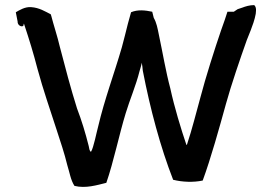

<svg xmlns="http://www.w3.org/2000/svg" viewBox="-20 -759 1068 753"><path d="M42 -711 49 -675C48 -658 68 -651 72 -659L73 -665C73 -665 73 -666 74 -666C74 -665 75 -664 75 -663C94 -606 111 -551 127 -489C150 -404 176 -331 202 -250C216 -207 233 -157 244 -111C253 -83 257 -53 272 -30C316 -19 360 -33 397 -42C425 -122 448 -234 473 -315C488 -365 514 -426 527 -479C530 -490 534 -501 536 -513C538 -503 539 -493 540 -482C569 -332 609 -182 659 -54C694 -45 738 -43 775 -51C807 -138 840 -257 866 -351C886 -424 923 -532 948 -602C960 -630 968 -653 974 -670C978 -682 981 -694 983 -705L984 -717C985 -726 982 -735 977 -739C959 -739 943 -734 930 -729L912 -723C908 -720 903 -717 897 -713H872C866 -694 858 -670 847 -640C822 -567 786 -454 766 -377C749 -316 734 -254 713 -191H711C690 -253 664 -338 648 -412C630 -479 618 -553 603 -623C598 -648 594 -670 583 -689L577 -713C549 -719 520 -722 494 -711C486 -682 477 -651 470 -620L458 -574C428 -470 390 -370 365 -263C359 -242 347 -179 337 -164C331 -164 329 -181 328 -186C315 -238 300 -287 282 -334C258 -410 235 -497 214 -578C207 -610 189 -665 181 -697L179 -703C157 -714 134 -729 102 -731C78 -733 56 -719 42 -711Z"/></svg>

Font: Hussar Pisanka
Style: Regular
Weight: 400
Designer: Robert Jablonski
Foundry: Cannot Into Space Fonts
Version: Version 1.070